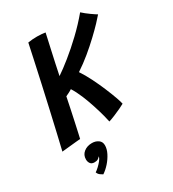

<svg xmlns="http://www.w3.org/2000/svg" viewBox="-214 -770 1032 1143"><g transform="rotate(-30 302.0 -199.0)"><path d="M11 16Q21.5 -27.5 37 -94.5Q52.5 -161.5 70.2 -239.5Q88 -317.5 105.2 -395.5Q122.5 -473.5 136.8 -539.8Q151 -606 160 -648Q173 -650.5 190.5 -651.8Q208 -653 223 -653Q240.5 -653 255.8 -651.5Q271 -650 279 -648.5Q276.5 -636.5 270 -607.5Q263.5 -578.5 255 -540.2Q246.5 -502 237.5 -460.5Q228.5 -419 221 -382Q258 -406.5 309.2 -447.8Q360.5 -489 415.2 -541Q470 -593 517 -649.5Q539 -629.5 565.5 -610.8Q592 -592 603.5 -585.5Q592 -571.5 566 -544Q540 -516.5 503.2 -481.8Q466.5 -447 423 -411Q379.5 -375 333 -344.5Q356.5 -309.5 378.8 -265Q401 -220.5 419.2 -177Q437.5 -133.5 449.5 -99.8Q461.5 -66 464 -52Q452 -45 430.2 -34.8Q408.5 -24.5 384.8 -14.8Q361 -5 343 0.5Q341 -11 332.5 -43.8Q324 -76.5 310.2 -119.5Q296.5 -162.5 278.8 -205.5Q261 -248.5 240.5 -281Q231 -274.5 217.5 -267.8Q204 -261 196 -257.5Q189 -222 180 -179.8Q171 -137.5 162.5 -98Q154 -58.5 147.8 -30.8Q141.5 -3 140 3.5Q132 4 111 6Q90 8 63.2 10.8Q36.5 13.5 11 16ZM154.5 255Q150 252.5 138 244.5Q126 236.5 121 222Q131.5 215.5 145.8 202.2Q160 189 171.2 174.8Q182.5 160.5 183.5 151.5Q184 149 183.5 148Q179.5 155.5 170.2 161.2Q161 167 146 167Q126.5 167 117.8 155.2Q109 143.5 109 126.5Q109 96 131.8 77.8Q154.5 59.5 188 59.5Q213 59.5 231.2 72.2Q249.5 85 249.5 110Q249.5 135 235.5 162.8Q221.5 190.5 199.8 215Q178 239.5 154.5 255Z"/></g></svg>

Font: Grandstander Medium
Style: Italic
Weight: 500
Italic angle: -15°
Designer: Tyler Finck
Foundry: Etcetera Type Co
Version: Version 1.200; ttfautohint (v1.8.3)